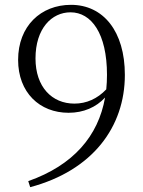

<svg xmlns="http://www.w3.org/2000/svg" viewBox="-20 -760 594 795"><path d="M105 15C364 -54 497 -235 497 -450C497 -630 408 -740 274 -740C149 -740 55 -652 55 -512C55 -377 144 -293 264 -293C326 -293 378 -316 415 -356C387 -197 284 -76 97 -10ZM420 -390C383 -351 338 -331 288 -331C195 -331 127 -400 127 -518C127 -642 194 -709 272 -709C358 -709 423 -622 423 -450C423 -430 422 -410 420 -390Z"/></svg>

Font: Noto Serif HK Light
Style: Regular
Weight: 300
Designer: Ryoko NISHIZUKA 西塚涼子 (kana & ideographs); Frank Grießhammer (Latin, Greek & Cyrillic); Wenlong ZHANG 张文龙 (bopomofo); San
Foundry: Adobe
Version: Version 2.001;hotconv 1.1.0;makeotfexe 2.6.0